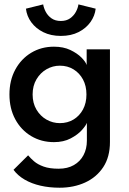

<svg xmlns="http://www.w3.org/2000/svg" viewBox="-20 -635 585 874"><path d="M251.5 219.5Q204.5 219.5 164.2 210.2Q124 201 92.5 182.8Q61 164.5 41.5 138L108 72Q118.5 85 135 99.2Q151.5 113.5 178.5 123.2Q205.5 133 247 133Q287.5 133 316.2 116.5Q345 100 360.2 71.2Q375.5 42.5 375.5 5V-7.5H480.5V11.5Q480.5 79.5 450 125.8Q419.5 172 367.5 195.8Q315.5 219.5 251.5 219.5ZM375.5 0V-76Q371.5 -64 352.8 -43Q334 -22 301.8 -5Q269.5 12 225.5 12Q168 12 122 -15.5Q76 -43 49.5 -92Q23 -141 23 -205Q23 -269 49.5 -318Q76 -367 122 -394.8Q168 -422.5 225.5 -422.5Q268.5 -422.5 300 -407.5Q331.5 -392.5 350.8 -373Q370 -353.5 374.5 -339V-410.5H480.5V0ZM128.5 -205Q128.5 -165.5 146 -136Q163.5 -106.5 191.8 -90.5Q220 -74.5 252.5 -74.5Q287.5 -74.5 314.8 -91Q342 -107.5 357.8 -136.8Q373.5 -166 373.5 -205Q373.5 -244 357.8 -273.2Q342 -302.5 314.8 -319.2Q287.5 -336 252.5 -336Q220 -336 191.8 -319.8Q163.5 -303.5 146 -274Q128.5 -244.5 128.5 -205ZM257 -471.5Q211.5 -471.5 177.2 -488.5Q143 -505.5 122.5 -533.5Q102 -561.5 98 -595.5L176.5 -615Q179 -599 188.2 -581.2Q197.5 -563.5 214.5 -551.5Q231.5 -539.5 257 -539.5Q282 -539.5 299 -551.5Q316 -563.5 325.5 -581.2Q335 -599 337 -615L415.5 -595.5Q412 -563 392 -534.8Q372 -506.5 337.8 -489Q303.5 -471.5 257 -471.5Z"/></svg>

Font: League Spartan Medium
Style: Regular
Weight: 500
Foundry: The League of Moveable Type
Version: Version 2.002